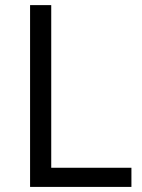

<svg xmlns="http://www.w3.org/2000/svg" viewBox="-20 -734 559 754"><path d="M98.1 0V-713.9H181.2V-75.2H496.1V0Z"/></svg>

Font: Zoram GWebM
Style: Regular
Weight: 400
Foundry: Ascender Corporation
Version: Version 1.000